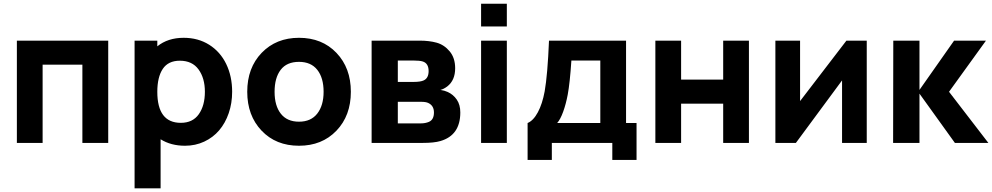

<svg xmlns="http://www.w3.org/2000/svg" viewBox="-20 -786 5456 1056"><path d="M575.2 -562.5V0H433.1V-430.2H214.4V0H72.8V-562.5Z M990.2 -578.1Q1069.8 -578.1 1130.6 -539.8Q1191.4 -501.5 1224.1 -434.1Q1256.8 -366.7 1256.8 -281.2Q1256.8 -218.3 1238 -163.6Q1219.2 -108.9 1185.5 -69.3Q1151.9 -29.8 1103.3 -7.1Q1054.7 15.6 997.6 15.6Q919.9 15.6 863.3 -20V250H720.2V-562.5H845.2V-531.2Q903.3 -578.1 990.2 -578.1ZM974.6 -110.4Q1040 -110.4 1073.5 -158Q1106.9 -205.6 1106.9 -281.2Q1106.9 -356 1072 -404.1Q1037.1 -452.1 969.2 -452.1Q905.3 -452.1 875.2 -407Q845.2 -361.8 845.2 -281.2Q845.2 -110.4 974.6 -110.4Z M1624.5 15.6Q1497.6 15.6 1418.7 -67.4Q1339.8 -150.4 1339.8 -281.2Q1339.8 -413.1 1419.4 -495.6Q1499 -578.1 1624.5 -578.1Q1751.5 -578.1 1830.6 -495.1Q1909.7 -412.1 1909.7 -281.2Q1909.7 -149.9 1830.3 -67.1Q1751 15.6 1624.5 15.6ZM1759.8 -281.2Q1759.8 -357.9 1725.1 -401.9Q1690.4 -445.8 1624.5 -445.8Q1557.1 -445.8 1523.7 -401.9Q1490.2 -357.9 1490.2 -281.2Q1490.2 -204.1 1524.7 -160.4Q1559.1 -116.7 1624.5 -116.7Q1690.4 -116.7 1725.1 -161.4Q1759.8 -206.1 1759.8 -281.2Z M2023.9 -562.5H2287.6Q2340.8 -562.5 2381.3 -551.3Q2423.3 -539.6 2453.4 -503.4Q2483.4 -467.3 2483.4 -410.6Q2483.4 -344.2 2439.9 -310.5Q2419.4 -295.4 2402.3 -291.5Q2425.3 -288.1 2441.9 -280.3Q2472.7 -266.6 2492.2 -238.3Q2511.7 -210 2511.7 -167.5Q2511.7 -42 2402.3 -10.3Q2367.7 0 2305.2 0H2023.9ZM2168 -453.1V-335.4H2254.4Q2292.5 -335.4 2310.5 -343.8Q2337.4 -356.4 2337.4 -395Q2337.4 -437.5 2305.2 -447.8Q2288.6 -453.1 2254.4 -453.1ZM2168 -226.1V-107.4H2294.9Q2319.3 -107.4 2338.9 -115.7Q2366.7 -127.4 2366.7 -167.5Q2366.7 -205.1 2335.4 -219.7Q2322.3 -226.1 2294.9 -226.1Z M2626 -765.6H2767.6V-640.6H2626ZM2626 -562.5V0H2767.6V-562.5Z M3423.3 -562.5V-109.4H3481V93.8H3347.7V0H3015.1V93.8H2881.8V-109.4Q2913.6 -122.6 2938.2 -168.5Q2962.9 -214.4 2975.6 -283.2Q2991.7 -373.5 2999.5 -562.5ZM3281.7 -109.4V-453.1H3122.6Q3114.3 -328.6 3102.5 -265.6Q3092.8 -213.9 3077.4 -171.4Q3062 -128.9 3044.4 -109.4Z M3957.5 -562.5H4099.1V0H3957.5V-215.8H3726.1V0H3584.5V-562.5H3726.1V-348.1H3957.5Z M4747.1 -562.5V0H4611.3V-343.8L4357.4 0H4244.6V-562.5H4380.4V-230L4635.3 -562.5Z M4892.1 0 4893.1 -562.5H5037.1V-291.5L5227.5 -562.5H5402.8L5199.7 -281.2L5416 0H5231.9L5037.1 -271V0Z"/></svg>

Font: Manrope3 ExtraBold
Style: Bold
Weight: 800
Width: 4
Designer: Mikhail Sharanda
Foundry: Mikhail Sharanda
Version: Version 3.000;PS 003.000;hotconv 1.0.88;makeotf.lib2.5.64775